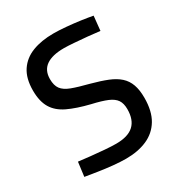

<svg xmlns="http://www.w3.org/2000/svg" viewBox="-168 -815 879 940"><g transform="rotate(-30 271.5 -344.5)"><path d="M272.7 10.1Q241.4 10.1 200.5 6.1Q159.6 2 119.8 -4.2Q80 -10.4 50.6 -15.3L60.9 -95.5Q90.2 -91.8 128.4 -87.8Q166.6 -83.8 204 -80.8Q241.4 -77.8 267.4 -77.8Q334.5 -77.8 366.8 -107.6Q399.1 -137.4 399.1 -197.5Q399.1 -229.7 386.1 -249.2Q373.1 -268.7 342.1 -281.8Q311.2 -294.8 257.3 -307Q184.3 -324.9 136.9 -347.5Q89.4 -370.1 66.8 -407.9Q44.1 -445.7 44.1 -506.8Q44.1 -575.5 72.5 -617.8Q100.8 -660.1 151.5 -679.6Q202.2 -699.1 270.1 -699.1Q301.3 -699.1 340.9 -695.6Q380.5 -692.2 419 -686.8Q457.5 -681.4 484.8 -676.2L476.4 -594.7Q446.8 -598.7 408.5 -602.2Q370.2 -605.7 335 -608.4Q299.9 -611.1 278.9 -611.1Q212.7 -611.1 178.5 -587.1Q144.2 -563.1 144.2 -513.8Q144.2 -477.9 159.2 -457.6Q174.3 -437.3 208.9 -424.3Q243.5 -411.3 302.7 -396.3Q355.8 -382 393.2 -367Q430.6 -351.9 453.9 -330.7Q477.2 -309.5 488.2 -278.8Q499.2 -248.1 499.2 -204.3Q499.2 -128.8 470.8 -81.5Q442.4 -34.3 391.4 -12.1Q340.5 10.1 272.7 10.1Z"/></g></svg>

Font: Titillium Web SemiBold
Style: Regular
Weight: 600
Designer: Mohamed Gaber, Accademia di Belle Arti di Urbino
Foundry: Kief Type Foundry, Accademia di Belle Arti di Urbino
Version: Version 3.000; ttfautohint (v1.8.4)